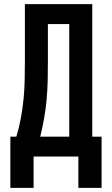

<svg xmlns="http://www.w3.org/2000/svg" viewBox="-20 -755 540 926"><path d="M30 151V-96H59Q72 -140 80.5 -185Q89 -230 93.5 -276Q98 -322 99 -367.5Q100 -413 100 -459V-735H425V-96H470V151H358V0H142V151ZM174 -96H314V-639H211V-459Q211 -414 210 -368Q209 -322 205 -276.5Q201 -231 193 -185.5Q185 -140 174 -96Z"/></svg>

Font: Iosevka Term
Style: Bold
Weight: 700
Monospace: yes
Designer: Belleve Invis
Foundry: Belleve Invis
Version: Version 30.0.1